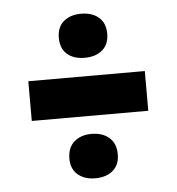

<svg xmlns="http://www.w3.org/2000/svg" viewBox="-42 -599 528 573"><g transform="rotate(-5 221.5 -312.5)"><path d="M47 -253V-372H396V-253ZM221 -427Q188 -427 168.5 -444Q149 -461 149 -493Q149 -525 169 -542Q189 -559 221 -559Q254 -559 274 -542Q294 -525 294 -493Q294 -461 274 -444Q254 -427 221 -427ZM221 -66Q189 -66 169 -83Q149 -100 149 -131Q149 -164 169 -181.5Q189 -199 221 -199Q254 -199 274 -181.5Q294 -164 294 -132Q294 -100 274 -83Q254 -66 221 -66Z"/></g></svg>

Font: Bricolage Grotesque 36pt SemiCondensed
Style: Bold
Weight: 700
Width: 4
Designer: Mathieu Triay
Foundry: Atelier Triay
Version: Version 1.001;gftools[0.9.33.dev8+g029e19f]